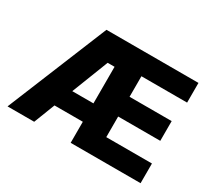

<svg xmlns="http://www.w3.org/2000/svg" viewBox="-139 -966 1321 1206"><g transform="rotate(30 521.5 -363.5)"><path d="M23.4 0 321 -727.3H988.3V-584.5H657V-435.4H962.4V-292.3H657V-142.8H988.3V0H481.2V-152.7H275.9L216.6 0ZM327.8 -286.2H481.2V-551.5H431.1Z"/></g></svg>

Font: Inter UI Extra Bold
Style: Regular
Weight: 800
Designer: Rasmus Andersson
Foundry: rsms
Version: 3.2;8d6f07862